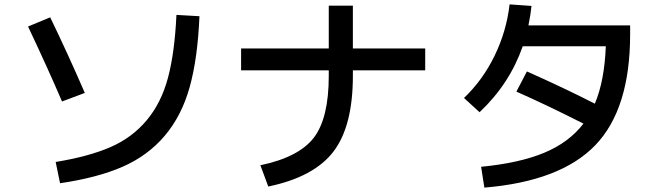

<svg xmlns="http://www.w3.org/2000/svg" viewBox="-20 -811 3040 876"><path d="M785 -743 890 -737Q882 -545 845.5 -414Q809 -283 732 -192Q655 -101 540 -50.5Q425 0 254 25L234 -72Q386 -97 484.5 -140Q583 -183 649.5 -262.5Q716 -342 746.5 -456.5Q777 -571 785 -743ZM108 -690 209 -732Q289 -567 367 -387L263 -348Q201 -493 108 -690Z M1080 -590H1480V-785H1590V-590H1920V-490H1590V-465Q1590 -235 1501 -119Q1412 -3 1204 40L1168 -57Q1344 -94 1412 -183Q1480 -272 1480 -465V-490H1080Z M2305 -791 2405 -784Q2401 -744 2391 -695H2855V-655Q2855 -314 2696.5 -149Q2538 16 2190 45L2175 -50Q2350 -67 2463 -114Q2576 -161 2642 -247Q2470 -334 2336 -393L2384 -485Q2551 -411 2694 -338Q2738 -442 2744 -600H2365Q2305 -428 2168 -299L2097 -364Q2183 -446 2237 -557.5Q2291 -669 2305 -791Z"/></svg>

Font: Mplus 1p Medium
Style: Regular
Weight: 500
Version: Version 1.061